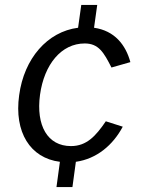

<svg xmlns="http://www.w3.org/2000/svg" viewBox="-20 -762 585 782"><path d="M376 -742H311L298 -649C173 -633 78 -524 58 -374C37 -224 103 -118 224 -103L210 0H275L289 -103C374 -115 440 -171 480 -246L411 -268C370 -208 333 -167 269 -167C174 -167 126 -250 143 -376C160 -500 230 -585 325 -585C382 -585 403 -548 434 -487L511 -509C492 -579 447 -637 363 -649Z"/></svg>

Font: Cheyenne Sans
Style: Italic
Weight: 400
Italic angle: -8.13011°
Designer: The Public Sans project authors (U.S. Web Design System), Libre Franklin designed by Pablo Impallari and Rodrigo Fuenzal
Foundry: The Cheyenne Sans Project Authors
Version: Version 2.007